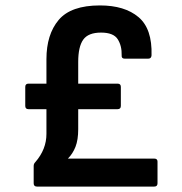

<svg xmlns="http://www.w3.org/2000/svg" viewBox="-20 -687 670 707"><path d="M116 0Q104 0 104 -12V-76Q104 -84 110 -90Q151 -137 151 -194V-285H85Q73 -285 73 -297V-367Q73 -379 85 -379H151V-469Q151 -560 196 -613.5Q241 -667 348 -667Q439 -667 490 -624Q541 -581 538 -483Q537 -471 526 -471H439Q427 -471 428 -483Q429 -518 413.5 -542.5Q398 -567 352 -567Q305 -567 286.5 -541Q268 -515 268 -459V-379H413Q425 -379 425 -367V-297Q425 -285 413 -285H268V-211Q268 -172 258 -146.5Q248 -121 230 -103H548Q560 -103 560 -92V-12Q560 0 548 0Z"/></svg>

Font: Sofia Sans
Style: Bold
Weight: 700
Designer: Botio Nikoltchev, Ani Petrova
Foundry: lettersoup
Version: Version 4.100; ttfautohint (v1.8.4.7-5d5b)